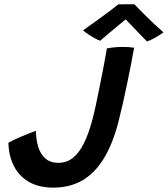

<svg xmlns="http://www.w3.org/2000/svg" viewBox="-20 -872 788 902"><path d="M230.5 9.5Q163 9.5 116.5 -17.2Q70 -44 45.5 -91.5Q21 -139 19.5 -201.5Q28.5 -206.5 45 -214.5Q61.5 -222.5 81 -230.8Q100.5 -239 118.5 -246.2Q136.5 -253.5 149 -257.5Q149 -217 159.5 -182.5Q170 -148 193.2 -127.5Q216.5 -107 254 -107Q293 -107 322.2 -130.2Q351.5 -153.5 373.5 -197.5Q395.5 -241.5 412 -302.5Q420.5 -333.5 429.8 -376Q439 -418.5 448 -464Q457 -509.5 464.8 -549.2Q472.5 -589 477 -615Q481.5 -641 482 -644.5Q497.5 -647.5 516.2 -649.5Q535 -651.5 551.5 -651.5Q569 -651.5 583.2 -650.8Q597.5 -650 610 -648Q604.5 -616 595.8 -571Q587 -526 576.8 -476.8Q566.5 -427.5 556 -381Q545.5 -334.5 536.5 -300Q509.5 -195 467.2 -126.5Q425 -58 366.2 -24.2Q307.5 9.5 230.5 9.5ZM611 -852Q630 -832 655.8 -806.5Q681.5 -781 706.5 -757.5Q731.5 -734 748 -720Q728.5 -705.5 708 -694.5Q687.5 -683.5 671 -677Q659 -689 643.2 -705.2Q627.5 -721.5 611.8 -738Q596 -754.5 583.5 -767.5Q571 -780.5 565.5 -786.5H577.5Q573 -783 558.5 -771.2Q544 -759.5 524.8 -743.5Q505.5 -727.5 485.8 -710.8Q466 -694 450.5 -680.5Q440.5 -684 425.2 -692.2Q410 -700.5 394.8 -710.8Q379.5 -721 370 -729.5Q399.5 -750 434.5 -775.2Q469.5 -800.5 497.8 -822Q526 -843.5 536 -851.5Q543 -851.5 557.5 -851.8Q572 -852 587.2 -852Q602.5 -852 611 -852Z"/></svg>

Font: Grandstander Thin Medium
Style: Italic
Weight: 500
Italic angle: -15°
Version: Version 1.200